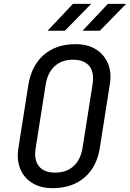

<svg xmlns="http://www.w3.org/2000/svg" viewBox="-20 -970 677 1000"><path d="M254 10Q192 10 148.5 -16.5Q105 -43 85.5 -90.5Q66 -138 76 -200L128 -530Q145 -630 209 -685Q273 -740 373 -740Q436 -740 479 -713.5Q522 -687 542 -640Q562 -593 552 -531L500 -200Q484 -100 419.5 -45Q355 10 254 10ZM267 -71Q326 -71 363 -104.5Q400 -138 410 -200L462 -530Q472 -592 445.5 -625.5Q419 -659 360 -659Q302 -659 265 -625.5Q228 -592 218 -530L166 -200Q156 -138 182.5 -104.5Q209 -71 267 -71ZM410 -810 542 -950H637L500 -810ZM228 -810 360 -950H455L318 -810Z"/></svg>

Font: JetBrains Mono NL
Style: Italic
Weight: 400
Italic angle: -9°
Monospace: yes
Designer: Philipp Nurullin, Konstantin Bulenkov
Foundry: JetBrains
Version: Version 2.305; ttfautohint (v1.8.4.7-5d5b)